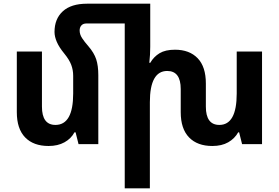

<svg xmlns="http://www.w3.org/2000/svg" viewBox="-20 -780 1510 1039"><path d="M512 -373V0H405L389 -64H383Q365 -30 329 -10Q293 10 243 10Q161 10 116 -36.5Q71 -83 71 -173V-501H207V-203Q207 -104 280 -104Q376 -104 376 -274V-370Q376 -401 365.5 -429Q355 -457 328 -490Q300 -524 287.5 -553Q275 -582 275 -607Q275 -678 320 -719Q365 -760 451 -760H793V-527Q793 -485 788 -440H793Q812 -473 843.5 -492Q875 -511 927 -511Q1005 -511 1049.5 -465Q1094 -419 1094 -328V-203Q1094 -104 1167 -104Q1261 -104 1261 -274V-501H1398V0H1290L1274 -64H1269Q1250 -30 1215 -10Q1180 10 1129 10Q1048 10 1003 -36.5Q958 -83 958 -173V-298Q958 -396 885 -396Q791 -396 791 -227V239H655V-653H448Q430 -653 420.5 -642.5Q411 -632 411 -615Q411 -594 424 -574Q437 -554 459 -529Q489 -494 500.5 -459.5Q512 -425 512 -373Z"/></svg>

Font: Noto Sans Armenian SemiCondensed
Style: Bold
Weight: 700
Width: 4
Designer: Monotype Design Team
Foundry: Monotype Imaging Inc.
Version: Version 2.008; ttfautohint (v1.8.4.7-5d5b)